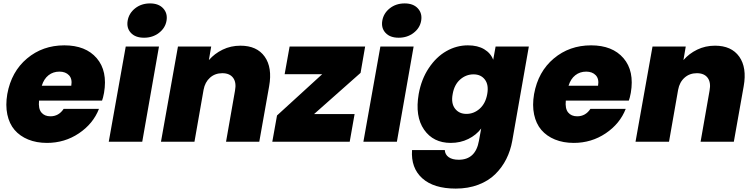

<svg xmlns="http://www.w3.org/2000/svg" viewBox="-20 -835 4444 1131"><path d="M330.1 -413.1Q293 -413.1 265.9 -391.8Q238.8 -370.6 226.1 -330.1H399.9Q406.7 -370.1 386.5 -391.6Q366.2 -413.1 330.1 -413.1ZM563 -193.8Q528.8 -106 444.8 -49.6Q360.8 6.8 256.8 6.8Q194.8 6.8 146 -13.2Q97.2 -33.2 65.9 -69.6Q34.7 -106 23.2 -160.4Q11.7 -214.8 22.9 -280.8Q46.9 -413.1 139.2 -490.5Q231.4 -567.9 358.9 -567.9Q484.9 -567.9 549.8 -492.2Q614.7 -416.5 592.8 -288.1Q586.9 -256.8 581.1 -242.2H210Q205.1 -195.3 223.6 -172.6Q242.2 -149.9 276.9 -149.9Q326.2 -149.9 355 -193.8Z M620.6 0 720.7 -561H916.5L817.9 0ZM828.6 -612.8Q777.3 -612.8 751 -641.4Q724.6 -669.9 731.9 -712.9Q739.3 -756.8 775.9 -785.9Q812.5 -814.9 863.8 -814.9Q914.6 -814.9 941.4 -785.6Q968.3 -756.3 960.9 -712.9Q953.6 -669.9 916.5 -641.4Q879.4 -612.8 828.6 -612.8Z M1311.5 0 1364.3 -300.8Q1373.5 -349.1 1353.3 -376.5Q1333 -403.8 1289.6 -403.8Q1246.6 -403.8 1217 -377.4Q1187.5 -351.1 1179.2 -306.2L1125.5 0H928.2L1028.3 -561H1224.1L1210.4 -481Q1243.2 -519 1291.3 -542.5Q1339.4 -565.9 1396.5 -565.9Q1493.2 -565.9 1539.1 -501.5Q1585 -437 1565.4 -327.1L1507.3 0Z M2130.9 -561 2104 -405.8 1830.1 -163.1H2068.8L2040 0H1584L1611.8 -154.8L1877.9 -397.9H1656.7L1686 -561Z M2120.6 0 2220.7 -561H2416.5L2317.9 0ZM2328.6 -612.8Q2277.3 -612.8 2251 -641.4Q2224.6 -669.9 2231.9 -712.9Q2239.3 -756.8 2275.9 -785.9Q2312.5 -814.9 2363.8 -814.9Q2414.6 -814.9 2441.4 -785.6Q2468.3 -756.3 2460.9 -712.9Q2453.6 -669.9 2416.5 -641.4Q2379.4 -612.8 2328.6 -612.8Z M2446.3 -280.8Q2461.9 -368.2 2505.9 -434.1Q2549.8 -500 2609.6 -533.9Q2669.4 -567.9 2736.3 -567.9Q2793.9 -567.9 2832.3 -544.9Q2870.6 -522 2885.3 -482.9L2899.4 -561H3095.2L2997.6 -5.9Q2987.3 52.2 2962.4 101.8Q2937.5 151.4 2897.5 190.9Q2857.4 230.5 2797.6 253.2Q2737.8 275.9 2664.6 275.9Q2534.7 275.9 2467.3 215.1Q2399.9 154.3 2407.2 48.8H2600.1Q2601.6 75.7 2623 90.8Q2644.5 106 2682.1 106Q2781.7 106 2801.3 -5.9L2814.5 -78.1Q2785.6 -39.6 2738.8 -16.4Q2691.9 6.8 2635.3 6.8Q2532.2 6.8 2478 -71.3Q2423.8 -149.4 2446.3 -280.8ZM2850.1 -280.8Q2859.9 -335 2836.4 -366Q2813 -397 2769.5 -397Q2725.1 -397 2690.4 -366.5Q2655.8 -335.9 2646.5 -280.8Q2636.2 -226.6 2660.2 -195.3Q2684.1 -164.1 2727.5 -164.1Q2771.5 -164.1 2805.9 -194.8Q2840.3 -225.6 2850.1 -280.8Z M3433.1 -413.1Q3396 -413.1 3368.9 -391.8Q3341.8 -370.6 3329.1 -330.1H3502.9Q3509.8 -370.1 3489.5 -391.6Q3469.2 -413.1 3433.1 -413.1ZM3666 -193.8Q3631.8 -106 3547.9 -49.6Q3463.9 6.8 3359.9 6.8Q3297.9 6.8 3249 -13.2Q3200.2 -33.2 3168.9 -69.6Q3137.7 -106 3126.2 -160.4Q3114.7 -214.8 3126 -280.8Q3149.9 -413.1 3242.2 -490.5Q3334.5 -567.9 3461.9 -567.9Q3587.9 -567.9 3652.8 -492.2Q3717.8 -416.5 3695.8 -288.1Q3689.9 -256.8 3684.1 -242.2H3313Q3308.1 -195.3 3326.7 -172.6Q3345.2 -149.9 3379.9 -149.9Q3429.2 -149.9 3458 -193.8Z M4106.9 0 4159.7 -300.8Q4168.9 -349.1 4148.7 -376.5Q4128.4 -403.8 4085 -403.8Q4042 -403.8 4012.5 -377.4Q3982.9 -351.1 3974.6 -306.2L3920.9 0H3723.6L3823.7 -561H4019.5L4005.9 -481Q4038.6 -519 4086.7 -542.5Q4134.8 -565.9 4191.9 -565.9Q4288.6 -565.9 4334.5 -501.5Q4380.4 -437 4360.8 -327.1L4302.7 0Z"/></svg>

Font: Poppins ExtraBold
Style: Italic
Weight: 800
Italic angle: -10°
Designer: Ninad Kale (Devanagari), Jonny Pinhorn (Latin)
Foundry: Indian Type Foundry
Version: Version 3.200;PS 1.000;hotconv 16.6.54;makeotf.lib2.5.65590